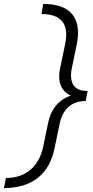

<svg xmlns="http://www.w3.org/2000/svg" viewBox="-73 -731 473 973"><path d="M-53 222 -43 171Q32 171 81 129.5Q130 88 146 12L171 -109Q185 -174 225 -211Q265 -248 333 -258L330 -233Q268 -244 243 -282.5Q218 -321 232 -387L257 -507Q273 -583 243 -621.5Q213 -660 137 -660L146 -711Q252 -711 294.5 -657Q337 -603 315 -501L291 -386Q280 -330 299 -300Q318 -270 371 -270L361 -219Q308 -219 274 -189Q240 -159 228 -98L204 18Q184 119 118.5 170.5Q53 222 -53 222Z"/></svg>

Font: Ysabeau Infant
Style: Italic
Weight: 400
Italic angle: -12°
Designer: Christian Thalmann (Catharsis Fonts)
Version: Version 2.001;gftools[0.9.30]; featfreeze: ss01,ss02,lnum